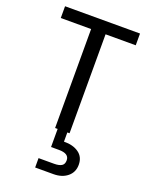

<svg xmlns="http://www.w3.org/2000/svg" viewBox="-173 -786 887 1136"><g transform="rotate(20 270.5 -218.5)"><path d="M34 -697H506V-623H316V0H225V-623H34ZM302 58Q359 57 395 82.5Q431 108 431 157Q431 204 397 232Q363 260 309 260H194V201H291Q323 201 339 191Q355 181 355 157Q355 114 291 114H241V-7H302Z"/></g></svg>

Font: Poppins
Style: Regular
Weight: 400
Designer: Ninad Kale (Devanagari), Jonny Pinhorn (Latin)
Version: Version 5.002